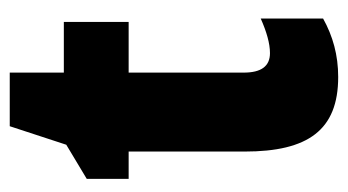

<svg xmlns="http://www.w3.org/2000/svg" viewBox="-180 -524 714 394"><g transform="rotate(-90 177.0 -327.0)"><path d="M265 -130C238 -130 225 -148 225 -184V-420H329V-553H225V-664H115L77 -548L7 -506V-420H63V-182C63 -52 107 10 216 10C261 10 300 -1 336 -21V-149C309 -137 285 -130 265 -130Z"/></g></svg>

Font: Noto Sans Armenian ExtraCondensed Black
Style: Regular
Weight: 900
Width: 2
Designer: Monotype Design Team
Foundry: Monotype Imaging Inc.
Version: Version 2.008